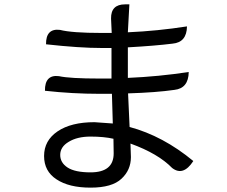

<svg xmlns="http://www.w3.org/2000/svg" viewBox="-20 -814 1040 880"><path d="M501 -111 500 -178Q456 -188 395 -188Q334 -188 295 -164Q256 -141 256 -104Q256 -68 290 -46Q324 -24 395 -24Q501 -24 501 -111ZM497 -248 493 -384H436Q312 -384 186 -398Q185 -473 250 -465Q299 -454 437 -454H491V-594H447Q344 -594 191 -611Q190 -685 255 -677Q309 -663 446 -663H492L489 -729Q488 -794 553 -794H573L566 -666Q702 -672 837 -693Q836 -620 771 -614Q691 -604 566 -597V-457Q707 -463 845 -484Q844 -409 779 -402Q696 -390 567 -386Q569 -337 574 -232Q727 -191 866 -76Q820 -5 769 -44Q705 -110 578 -156Q580 -106 580 -94Q580 -35 537 5Q494 46 395 46Q296 46 239 8Q182 -29 182 -99Q182 -170 244 -212Q306 -254 413 -254Z"/></svg>

Font: Swei Toothpaste CJK TC
Style: Regular
Weight: 400
Version: Version 1.0